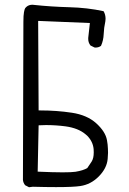

<svg xmlns="http://www.w3.org/2000/svg" viewBox="-20 -804 540 801"><path d="M213.9 -23.4Q285.2 -23.4 314.5 -27.8Q358.9 -34.2 392.3 -68.1Q425.8 -102.1 429.2 -141.1Q430.7 -156.2 430.7 -166.3Q430.7 -176.3 430.2 -183.6Q429.7 -200.7 426.3 -219.2Q419.9 -254.9 381.6 -289.6Q343.3 -324.2 279.8 -333.7Q216.3 -343.3 148.4 -343.3H141.1L139.2 -716.8L355 -708L348.1 -646Q348.1 -643.6 348.1 -641.1Q348.1 -626.5 357.4 -614.3L374 -606Q376 -605.5 377.9 -605.5Q392.1 -605.5 401.4 -612.8Q411.6 -635.3 412.6 -661.9Q413.6 -688.5 419.4 -714.4Q420.4 -720.2 420.4 -725.6Q420.4 -743.2 412.1 -757.3Q344.2 -772 268.6 -773.9Q192.9 -775.9 120.6 -783.7Q117.7 -784.2 115.2 -784.2Q100.6 -784.2 90.8 -775.9L85.4 -770.5Q82.5 -766.6 80.1 -753.4Q77.6 -740.2 77.6 -712.9L75.7 -53.2Q77.1 -40.5 85 -31.2L101.1 -22.9L116.7 -24.9Q172.4 -23.4 213.9 -23.4ZM294.9 -87.4Q278.8 -85 241 -85Q203.1 -85 137.2 -87.9L141.1 -281.2Q160.2 -282.2 171.9 -282.2Q212.9 -282.2 253.4 -276.9Q306.6 -269.5 336.9 -243.7L343.8 -237.8Q367.7 -213.4 370.6 -182.1Q371.1 -174.8 371.1 -168.5Q371.1 -143.6 362.3 -129.9Q351.6 -114.3 344.2 -103Q327.6 -92.8 294.9 -87.4Z"/></svg>

Font: Bakudai
Style: ExtraLight
Weight: 200
Version: Version 1.48